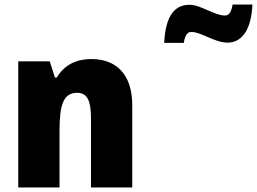

<svg xmlns="http://www.w3.org/2000/svg" viewBox="-20 -822 1127 842"><path d="M700 -634H786C792 -675 807 -682 819 -682C862 -682 921 -635 978 -635C1037 -635 1082 -686 1087 -802H1000C994 -764 981 -754 967 -754C919 -754 862 -801 810 -801C735 -801 705 -734 700 -634ZM381 -563C310 -563 260 -534 229 -482H221L198 -553H60V0H241V-246C241 -362 257 -415 319 -415C364 -415 379 -377 379 -304V0H560V-360C560 -497 489 -563 381 -563Z"/></svg>

Font: Noto Sans Thai Looped SemiCondensed Black
Style: Regular
Weight: 900
Width: 4
Designer: Sasikarn Vongin, Ben Mitchell
Foundry: The Fontpad Ltd
Version: Version 1.001